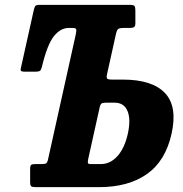

<svg xmlns="http://www.w3.org/2000/svg" viewBox="-20 -770 754 790"><path d="M151.5 -95Q164.5 -95 169.5 -97.8Q174.5 -100.5 177.5 -113.5L291.5 -627Q295 -643.5 293.5 -649.2Q292 -655 279.5 -655H263Q229 -655 201.8 -621Q174.5 -587 152.5 -495.5Q149.5 -482.5 144.5 -478.8Q139.5 -475 126 -475H83Q72 -475 67.8 -477.2Q63.5 -479.5 66 -490.5L119 -728.5Q121.5 -740.5 125.2 -745.2Q129 -750 141 -750H513Q529 -750 533 -745.8Q537 -741.5 537 -724.5V-674.5Q537 -662 531.5 -658.5Q526 -655 513.5 -655H490Q471.5 -655 466 -650.5Q460.5 -646 456.5 -627.5L421.5 -469.5Q417 -451 420.5 -446.8Q424 -442.5 442.5 -442.5H485.5Q606 -442.5 658.5 -387.5Q711 -332.5 686 -220Q661 -107.5 584.5 -53.8Q508 0 387.5 0H127Q113 0 108.5 -3.5Q104 -7 104 -22V-75Q104 -88 108.2 -91.5Q112.5 -95 125.5 -95ZM415 -347.5Q403 -347.5 397.8 -344Q392.5 -340.5 389.5 -325.5L343 -116Q340.5 -104 341.8 -99.5Q343 -95 352 -95H395.5Q434 -95 463.5 -128Q493 -161 506 -220Q519 -279.5 504.5 -313.5Q490 -347.5 452 -347.5Z"/></svg>

Font: Besley* Condensed
Style: Bold Italic
Weight: 700
Width: 3
Italic angle: -13°
Designer: Owen Earl
Foundry: indestructible type*
Version: Version 3.000; ttfautohint (v1.8.3)